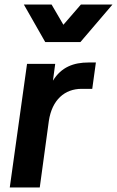

<svg xmlns="http://www.w3.org/2000/svg" viewBox="-20 -825 515 845"><path d="M23 0H155L195 -293C209 -386 265 -434 339 -434H386L402 -550H370C304 -550 250 -530 213 -470L223 -544H99ZM85 -805 179 -640H334L475 -805H336L259 -716L207 -805Z"/></svg>

Font: Mluvka Bold
Style: Italic
Weight: 700
Italic angle: -8°
Designer: Modified by Jiří Krblich, Original typeface by Gumpita Rahayu
Foundry: Gumpita Rahayu & Jiří Krblich
Version: Version 2.000;Glyphs 3.1.1 (3134)